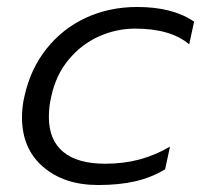

<svg xmlns="http://www.w3.org/2000/svg" viewBox="-20 -515 587 550"><path d="M43 -179Q43 -210 50 -239Q67 -317 113 -375Q159 -433 226 -464Q293 -495 373 -495Q475 -495 536 -453L522 -388Q469 -433 367 -433Q313 -433 263 -410.5Q213 -388 176.5 -344Q140 -300 127 -239Q120 -210 120 -180Q120 -114 161 -80Q202 -46 281 -46Q334 -46 379 -58Q424 -70 467 -95L453 -30Q413 -6 367 4.5Q321 15 261 15Q164 15 103.5 -37Q43 -89 43 -179Z"/></svg>

Font: Prompt Light
Style: Italic
Weight: 300
Italic angle: -12°
Designer: Katatrad Team
Foundry: CadsonDemak
Version: Version 1.000